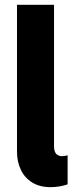

<svg xmlns="http://www.w3.org/2000/svg" viewBox="-20 -772 320 800"><path d="M50.8 -139.6V-752H205.1V-162.1Q205.1 -121.6 239.3 -121.1Q247.1 -121.6 253.4 -123Q259.8 -124.5 261.7 -125V-3.9Q227.5 7.8 190.4 7.8Q145.5 7.8 114 -11.7Q82.5 -31.2 66.7 -64.9Q50.8 -98.6 50.8 -139.6Z"/></svg>

Font: Reddit Sans Fudge ExtraBold
Style: Regular
Weight: 800
Designer: Stephen Hutchings
Foundry: Reddit
Version: Version 1.011